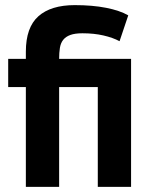

<svg xmlns="http://www.w3.org/2000/svg" viewBox="-20 -730 593 750"><path d="M492 -500V0H362V-390H211V0H81V-390H12V-500H81V-528Q81 -623 130 -666.5Q179 -710 272 -710Q341 -710 394.5 -699.5Q448 -689 481 -670L447 -569Q421 -583 384 -591.5Q347 -600 302 -600Q273 -600 255 -593.5Q237 -587 227 -574.5Q217 -562 214 -543Q211 -524 211 -500Z"/></svg>

Font: PT Sans
Style: Bold
Weight: 700
Version: Version 2.003W OFL; ttfautohint (v1.6)